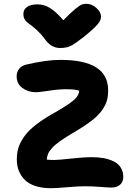

<svg xmlns="http://www.w3.org/2000/svg" viewBox="-20 -993 688 1003"><path d="M431.2 -973.1Q460 -973.1 483.9 -951.2Q507.8 -929.2 507.8 -905.8Q507.8 -888.7 492.2 -868.7Q476.6 -848.6 419.9 -801.8Q372.1 -764.6 349.9 -753.4Q327.6 -742.2 293.9 -742.2Q245.6 -742.2 211.9 -792Q195.8 -813.5 177.7 -830.8Q159.7 -848.1 147 -857.2Q134.3 -866.2 123.5 -875.2Q112.8 -884.3 107.4 -894.8Q102.1 -905.3 102.1 -919.9Q102.1 -943.4 121.6 -956.8Q141.1 -970.2 175.8 -970.2Q209 -970.2 239.7 -952.1Q270.5 -934.1 311 -887.2Q349.6 -926.8 372.8 -945.8Q396 -964.8 406.5 -969Q417 -973.1 431.2 -973.1ZM247.1 -9.8Q199.2 -9.8 163.6 -21.7Q127.9 -33.7 107.7 -55.2Q87.4 -76.7 77.6 -102.8Q67.9 -128.9 67.9 -160.2Q67.9 -192.4 75.7 -219.2Q83.5 -246.1 105 -277.8Q126.5 -309.6 169.9 -343Q213.4 -376.5 278.8 -412.1Q349.1 -453.6 370.8 -474.9Q392.6 -496.1 394 -519Q373 -526.9 325.2 -526.9Q286.1 -526.9 235.4 -519Q184.6 -511.2 167 -511.2Q127 -511.2 96.9 -533.4Q66.9 -555.7 66.9 -595.2Q66.9 -616.7 80.1 -633.5Q93.3 -650.4 118.2 -655.8Q221.7 -680.2 295.9 -680.2Q544.9 -680.2 544.9 -522Q544.9 -491.2 538.6 -468Q532.2 -444.8 513.7 -418Q495.1 -391.1 459.2 -363Q423.3 -335 366.2 -301.8Q321.8 -275.4 294.4 -256.1Q267.1 -236.8 252.2 -220.2Q237.3 -203.6 231.7 -190.4Q226.1 -177.2 224.1 -159.2Q246.6 -157.2 262.2 -157.2Q285.2 -157.2 350.8 -164.6Q416.5 -171.9 460.9 -171.9Q494.1 -171.9 522 -166.7Q549.8 -161.6 573.5 -150.1Q597.2 -138.7 610.6 -117.9Q624 -97.2 624 -68.8Q624 -43 607.2 -28.1Q590.3 -13.2 563 -13.2Q544.9 -13.2 503.4 -16.6Q461.9 -20 423.8 -20Q389.6 -20 330.6 -14.9Q271.5 -9.8 247.1 -9.8Z"/></svg>

Font: Shantell Sans Irregular
Style: Bold
Weight: 700
Designer: Stephen Nixon, Anya Danilova, Shantell Martin
Foundry: Arrow Type
Version: Version 1.006;[9816181b4]